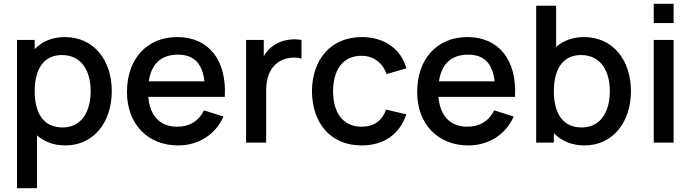

<svg xmlns="http://www.w3.org/2000/svg" viewBox="-20 -750 3644 1010"><path d="M174.5 240V-38C212.5 -4.5 262 15 323.5 15C474 15 568 -108.5 568 -270.5C568 -433.5 473.5 -555 321.5 -555C254.5 -555 201 -531.5 162.5 -491.5V-540H69.5V240ZM309 -79.5C206 -79.5 162.5 -158.5 162.5 -270.5C162.5 -382.5 207 -460.5 305.5 -460.5C409.5 -460.5 457 -376.5 457 -270.5C457 -163.5 409.5 -79.5 309 -79.5Z M917.5 15C1022 15 1113.5 -40.5 1155.5 -137L1053 -169.5C1026.5 -114 977.5 -83.5 912.5 -83.5C821.5 -83.5 768.5 -140.5 760 -240.5H1162.5C1173.5 -434 1077.5 -555 912.5 -555C754.5 -555 648 -442.5 648 -265.5C648 -98.5 756 15 917.5 15ZM916.5 -462.5C999.5 -462.5 1044.5 -417 1055.5 -322H762.5C776 -413.5 827 -462.5 916.5 -462.5Z M1380 0V-272.5C1380 -336 1397 -393 1448 -425.5C1484 -448.5 1531 -451.5 1566 -442V-540C1517.5 -549 1458 -539.5 1417.5 -509.5C1397 -496 1380 -476.5 1367.5 -454V-540H1274.5V0Z M1882 15C1998 15 2082 -42.5 2117.5 -148.5L2011.5 -173.5C1989.5 -115.5 1949 -83.5 1882 -83.5C1783 -83.5 1732.5 -158.5 1732 -270C1732.5 -378 1779.5 -456.5 1882 -456.5C1942.5 -456.5 1993 -421 2013.5 -360.5L2117.5 -390.5C2090.5 -492 2001.5 -555 1883.5 -555C1720 -555 1622 -437 1621 -270C1622 -105.5 1716.5 15 1882 15Z M2444 15C2548.5 15 2640 -40.5 2682 -137L2579.5 -169.5C2553 -114 2504 -83.5 2439 -83.5C2348 -83.5 2295 -140.5 2286.5 -240.5H2689C2700 -434 2604 -555 2439 -555C2281 -555 2174.5 -442.5 2174.5 -265.5C2174.5 -98.5 2282.5 15 2444 15ZM2443 -462.5C2526 -462.5 2571 -417 2582 -322H2289C2302.5 -413.5 2353.5 -462.5 2443 -462.5Z M2893.5 0V-49.5C2932.5 -9 2986.5 15 3054.5 15C3205 15 3299 -108.5 3299 -270.5C3299 -433.5 3204.5 -555 3052.5 -555C2992 -555 2943 -536 2905.5 -503V-720H2800.5V0ZM3040 -79.5C2937 -79.5 2893.5 -158.5 2893.5 -270.5C2893.5 -382.5 2938 -460.5 3036.5 -460.5C3140.5 -460.5 3188 -376.5 3188 -270.5C3188 -163.5 3140.5 -79.5 3040 -79.5Z M3523.5 -628.5V-730H3419V-628.5ZM3523.5 0V-540H3419V0Z"/></svg>

Font: Manrope SemiBold
Style: Regular
Weight: 600
Designer: Mikhail Sharanda
Foundry: Mikhail Sharanda
Version: Version 4.505